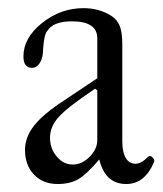

<svg xmlns="http://www.w3.org/2000/svg" viewBox="-20 -445 403 476"><path d="M123 11.2Q86.4 11.2 64.2 -12.2Q42 -35.6 42 -73.2Q42 -105 64.7 -133.8Q87.4 -162.6 140.1 -196.8L221.2 -251V-350.1Q221.2 -392.1 158.2 -392.1Q111.8 -392.1 97.2 -368.2Q89.4 -360.4 86.9 -324.2Q86.9 -302.7 79.3 -289.8Q71.8 -276.9 59.1 -276.9Q38.1 -276.9 38.1 -305.2Q38.1 -351.1 84.2 -387.9Q130.4 -424.8 187 -424.8Q225.6 -424.8 255.9 -405.8Q271 -396 277.1 -380.1Q283.2 -364.3 283.2 -334V-94.2Q283.2 -67.9 291.7 -53.5Q300.3 -39.1 315.9 -39.1Q330.1 -39.1 347.2 -56.2Q350.1 -59.1 354 -57.6Q357.9 -56.2 360.8 -51.5Q363.8 -46.9 361.8 -43Q338.9 11.2 293 11.2Q240.7 11.2 226.1 -49.8Q196.3 -14.2 175.3 -1.5Q154.3 11.2 123 11.2ZM221.2 -98.1V-221.2L215.8 -225.1Q149.4 -180.7 126.7 -156.2Q104 -131.8 104 -104Q104 -76.7 120.6 -56.9Q137.2 -37.1 160.2 -37.1Q183.1 -37.1 202.1 -56.2Q221.2 -75.2 221.2 -98.1Z"/></svg>

Font: Junicode SmCond Light
Style: Regular
Weight: 300
Width: 4
Designer: Peter S. Baker
Version: Version 2.206